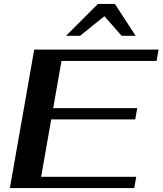

<svg xmlns="http://www.w3.org/2000/svg" viewBox="-20 -951 822 971"><path d="M153 -700H782L772 -643H291L249 -404H674L664 -347H239L188 -57H669L659 0H30ZM475 -931H561L666 -770H595L508 -869L385 -770H314Z"/></svg>

Font: Fahkwang SemiBold
Style: Italic
Weight: 600
Italic angle: -10°
Version: Version 1.000; ttfautohint (v1.6)